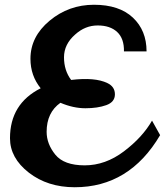

<svg xmlns="http://www.w3.org/2000/svg" viewBox="-20 -781 693 807"><path d="M234 -349Q176 -308 176 -227Q176 -176 212.5 -131Q249 -86 336 -86Q423 -86 501 -145Q579 -204 619 -274L653 -213Q524 6 294 6Q180 6 101 -55.5Q22 -117 22 -200Q22 -345 151 -410Q108 -463 108 -534Q108 -627 188.5 -694Q269 -761 375 -761Q481 -761 538.5 -707Q596 -653 596 -565H501Q502 -619 472.5 -646.5Q443 -674 390.5 -674Q338 -674 296 -636Q249 -595 249 -540Q249 -485 279 -445Q379 -457 431 -432Q463 -417 463 -384.5Q463 -352 426.5 -339Q390 -326 339 -326Q288 -326 234 -349Z"/></svg>

Font: Lily Script One
Style: Regular
Weight: 400
Designer: Julia Petretta
Foundry: Julia Petretta
Version: Version 1.002;PS 001.001;hotconv 1.0.70;makeotf.lib2.5.58329